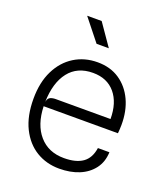

<svg xmlns="http://www.w3.org/2000/svg" viewBox="-140 -852 828 957"><g transform="rotate(20 274.0 -374.0)"><path d="M285.5 7.5Q217.5 7.5 163.5 -25.2Q109.5 -58 78 -121.5Q46.5 -185 46.5 -276.5Q46.5 -363.5 77.5 -426.2Q108.5 -489 162.8 -522.8Q217 -556.5 286 -556.5Q353.5 -556.5 402.2 -523.8Q451 -491 477.5 -434Q504 -377 503.5 -303Q503.5 -288.5 502.5 -276.5Q501.5 -264.5 501 -258.5H107Q110 -161.5 158.5 -105.8Q207 -50 290 -50Q353.5 -50 389 -75Q424.5 -100 432.5 -155H493.5Q491.5 -103 463.8 -66.5Q436 -30 390 -11.2Q344 7.5 285.5 7.5ZM151.5 -312.5H442Q442 -398.5 399.8 -448.8Q357.5 -499 282.5 -499Q199.5 -499 154.5 -441.5Q109.5 -384 107 -281.5Q110.5 -301 122.5 -306.8Q134.5 -312.5 151.5 -312.5ZM248.5 -641 156.5 -756.5H233.5L313.5 -641Z"/></g></svg>

Font: Spline Sans Light
Style: Regular
Weight: 300
Designer: Eben Sorkin, Mirko Velimirovic
Foundry: Sorkin Type
Version: Version 1.000; ttfautohint (v1.8.3)